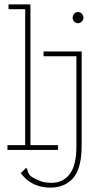

<svg xmlns="http://www.w3.org/2000/svg" viewBox="-20 -685 478 877"><path d="M14 0V-22H95V-643H19V-665H119V-22H245V0ZM336 -579Q326 -579 319 -586.5Q312 -594 312 -604Q312 -615 319 -622.5Q326 -630 336 -630Q346 -630 353.5 -622.5Q361 -615 361 -604Q361 -594 353.5 -586.5Q346 -579 336 -579ZM210 172Q124 172 75 106L100 81Q106 90 107.5 99Q109 108 119 118Q129 128 162 141Q173 146 188 148Q203 150 216 150Q268 150 298.5 110Q329 70 329 -17V-428H179V-450H353V-21Q353 84 314.5 128Q276 172 210 172Z"/></svg>

Font: Inconsolata SemiCondensed ExtraLight
Style: Regular
Weight: 200
Width: 4
Monospace: yes
Designer: Raph Levien, Cyreal, Brenton Simpson
Foundry: Raph Levien, Cyreal, Google
Version: Version 3.100; ttfautohint (v1.8.4.7-5d5b)